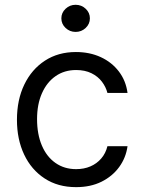

<svg xmlns="http://www.w3.org/2000/svg" viewBox="-20 -770 602 802"><path d="M297.9 11.7Q221.7 11.7 166.3 -24.7Q110.8 -61 80.8 -124.5Q50.8 -188 50.8 -269.5Q50.8 -353 81.5 -416.7Q112.3 -480.5 167.7 -516.6Q223.1 -552.7 296.9 -552.7Q354.5 -552.7 400.6 -531.5Q446.8 -510.3 476.3 -471.7Q505.9 -433.1 512.7 -381.8H428.7Q422.4 -406.7 405.8 -428.7Q389.2 -450.7 362.1 -464.1Q335 -477.5 297.9 -477.5Q249 -477.5 212.4 -452.1Q175.8 -426.8 155.3 -380.6Q134.8 -334.5 134.8 -272.5Q134.8 -209.5 154.8 -162.4Q174.8 -115.2 211.7 -89.4Q248.5 -63.5 297.9 -63.5Q331.1 -63.5 357.7 -75Q384.3 -86.4 402.8 -107.9Q421.4 -129.4 428.7 -159.2H512.7Q505.9 -110.8 477.8 -72.3Q449.7 -33.7 404.1 -11Q358.4 11.7 297.9 11.7ZM295.9 -636.7Q271.5 -636.7 253.9 -653.3Q236.3 -669.9 236.3 -693.4Q236.3 -716.8 253.9 -733.4Q271.5 -750 295.9 -750Q320.3 -750 337.9 -733.4Q355.5 -716.8 355.5 -693.4Q355.5 -669.9 337.9 -653.3Q320.3 -636.7 295.9 -636.7Z"/></svg>

Font: Inter V
Style: 
Weight: 400
Designer: Rasmus Andersson
Foundry: rsms
Version: Version 4.000;git-a3f224843